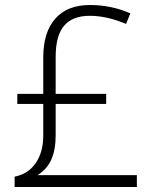

<svg xmlns="http://www.w3.org/2000/svg" viewBox="-20 -743 611 763"><path d="M38.1 0V-41Q91.8 -51.3 121.8 -94.7Q151.9 -138.2 151.9 -204.1V-330.1H48.8V-370.1H151.9V-515.1Q151.9 -614.7 199.7 -668.9Q247.6 -723.1 336.9 -723.1Q422.4 -723.1 498 -689.9L481 -647.9Q404.3 -680.2 336.9 -680.2Q268.1 -680.2 234.6 -640.6Q201.2 -601.1 201.2 -517.1V-370.1H401.9V-330.1H201.2V-205.1Q201.2 -148.4 184.1 -109.4Q167 -70.3 128.9 -46.9H523.9V0Z"/></svg>

Font: Open Sans Light
Style: Regular
Weight: 300
Foundry: Ascender Corporation
Version: Version 1.10